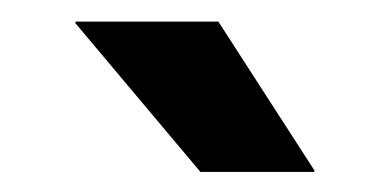

<svg xmlns="http://www.w3.org/2000/svg" viewBox="-20 -706 363 182"><path d="M187 -685.5 278 -544.5V-543H170L51.5 -684V-685.5Z"/></svg>

Font: Anek Bangla SemiBold
Style: Regular
Weight: 600
Designer: Sulekha Rajkumar (Bangla), Yesha Goshar (Latin)
Foundry: Ek Type
Version: Version 1.003